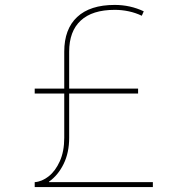

<svg xmlns="http://www.w3.org/2000/svg" viewBox="-20 -760 724 780"><path d="M121 -20Q150 -22 177.5 -43.5Q205 -65 223 -105Q241 -145 241 -200V-550Q241 -642 293.5 -691Q346 -740 446 -740Q509 -740 564 -714L556 -696Q531 -708 503 -714Q475 -720 446 -720Q355 -720 308 -676.5Q261 -633 261 -550V-200Q261 -140 238.5 -94Q216 -48 179 -22V-20H601V0H121ZM121 -380V-400H541V-380Z"/></svg>

Font: M PLUS 1 Thin Thin
Style: Regular
Weight: 250
Version: Version 1.001